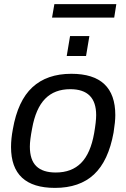

<svg xmlns="http://www.w3.org/2000/svg" viewBox="-20 -894 610 926"><path d="M231 -809.1 242.2 -874H541L530.8 -809.1ZM301.8 -624 317.9 -720.2H411.1L395 -624ZM245.1 12.2Q33.2 12.2 33.2 -185.1Q33.2 -224.6 42 -271Q65.9 -408.2 136.2 -473.1Q206.5 -538.1 324.2 -538.1Q536.1 -538.1 536.1 -338.9Q536.1 -307.1 527.8 -254.9Q502.9 -117.7 433.3 -52.7Q363.8 12.2 245.1 12.2ZM249 -62Q325.7 -62 371.3 -108.2Q417 -154.3 434.1 -252Q443.8 -308.1 443.8 -338.9Q443.8 -463.9 318.8 -463.9Q243.2 -463.9 197.8 -417.7Q152.3 -371.6 134.8 -273.9Q124 -217.8 124 -187Q124 -122.6 155.3 -92.3Q186.5 -62 249 -62Z"/></svg>

Font: Archivo
Style: Italic
Weight: 400
Italic angle: -10°
Designer: Hector Gatti
Foundry: Omnibus-Type
Version: Version 2.001